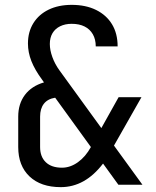

<svg xmlns="http://www.w3.org/2000/svg" viewBox="-20 -760 640 790"><path d="M230 10Q148 10 101.5 -34Q55 -78 55 -155V-280Q55 -333 82.5 -369.5Q110 -406 161 -421L154 -431Q123 -473 109 -509Q95 -545 95 -581Q95 -629 117.5 -665Q140 -701 180.5 -720.5Q221 -740 275 -740Q333 -740 375.5 -719Q418 -698 441 -660Q464 -622 464 -569H374Q374 -598 362 -619Q350 -640 328 -651Q306 -662 275 -662Q248 -662 227.5 -652Q207 -642 196 -623.5Q185 -605 185 -579Q185 -554 195.5 -525Q206 -496 225 -470L397 -233L468 -360H562L449 -161L566 0H467L404 -87Q330 10 230 10ZM235 -70Q269 -70 300.5 -92.5Q332 -115 354 -155L207 -358Q176 -353 160.5 -333Q145 -313 145 -280V-155Q145 -115 168.5 -92.5Q192 -70 235 -70Z"/></svg>

Font: JetBrains Mono Zero
Style: Regular-Zero
Weight: 400
Designer: Philipp Nurullin, Konstantin Bulenkov
Foundry: JetBrains
Version: Version 2.211